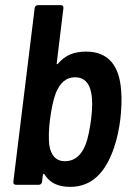

<svg xmlns="http://www.w3.org/2000/svg" viewBox="-20 -720 513 748"><path d="M452 -367C445 -466 401 -519 315 -519C269 -519 234 -505 206 -472C203 -468 200 -470 201 -474L227 -688C228 -695 224 -700 217 -700H128C121 -700 115 -695 115 -688L32 -12C31 -5 35 0 42 0H131C138 0 143 -5 144 -12L147 -39C148 -43 151 -44 153 -41C174 -7 207 8 253 8C336 8 390 -45 424 -144C437 -182 444 -218 449 -257C453 -295 455 -333 452 -367ZM313 -156C298 -117 272 -92 233 -92C196 -92 178 -117 172 -155C169 -183 170 -218 175 -256C180 -294 187 -330 198 -359C214 -396 236 -419 273 -419C308 -419 328 -396 335 -360C341 -331 340 -296 335 -256C330 -219 324 -184 313 -156Z"/></svg>

Font: Barlow Semi Condensed SemiBold
Style: Italic
Weight: 600
Width: 4
Italic angle: -7°
Designer: Jeremy Tribby
Foundry: Tribby Type
Version: Version 1.422;hotconv 1.0.109;makeotfexe 2.5.65596